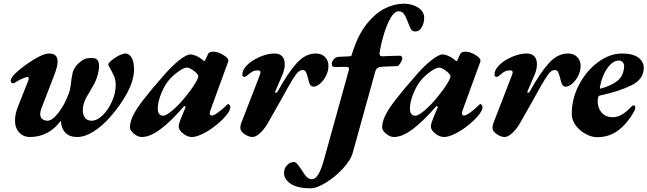

<svg xmlns="http://www.w3.org/2000/svg" viewBox="-20 -726 3497 1037"><path d="M704 -351Q704 -294 667.5 -225.5Q631 -157 574 -93Q531 -44 484.5 -15Q438 14 396 14Q355 14 332.5 -10Q310 -34 309 -74Q243 14 141 14Q107 14 84 -10Q61 -34 61 -76Q61 -109 77 -150L132 -289Q135 -297 135 -302Q135 -310 128 -310Q122 -310 105.5 -303.5Q89 -297 76 -289Q72 -287 63.5 -281.5Q55 -276 52 -276Q38 -276 38 -291Q38 -297 44 -307Q50 -317 61 -328Q99 -364 156 -400.5Q213 -437 246 -437Q291 -437 291 -394Q291 -367 274 -323L203 -139Q197 -123 197 -110Q197 -92 208.5 -83Q220 -74 237 -74Q262 -74 295.5 -117Q329 -160 352 -222Q357 -236 359.5 -251.5Q362 -267 363 -273Q364 -294 372 -331Q373 -340 381.5 -355.5Q390 -371 402 -382Q420 -399 435 -406Q450 -413 478 -413Q515 -413 515 -369Q515 -347 507 -319Q499 -290 482.5 -261.5Q466 -233 463 -228L448 -203Q427 -164 427 -131Q427 -106 439 -90Q451 -74 475 -74Q504 -74 534.5 -103.5Q565 -133 585 -178.5Q605 -224 605 -266Q605 -286 601 -300Q597 -314 588 -332L575 -356Q565 -373 565 -378Q565 -385 582 -399.5Q599 -414 621.5 -425.5Q644 -437 659 -437Q677 -437 690.5 -415Q704 -393 704 -351Z M682 -38Q682 -67 698.5 -101.5Q715 -136 755 -188Q795 -240 870 -325Q911 -372 949.5 -402Q988 -432 1008 -432Q1021 -432 1039 -424.5Q1057 -417 1074 -403Q1081 -396 1083 -396H1084Q1086 -396 1087 -398.5Q1088 -401 1089 -403Q1100 -425 1104 -435Q1106 -440 1113.5 -443.5Q1121 -447 1131 -447Q1156 -447 1184.5 -430Q1213 -413 1213 -399Q1213 -393 1212 -392L1115 -126Q1113 -118 1113 -115Q1113 -102 1125 -102Q1135 -102 1158.5 -119Q1182 -136 1207 -161Q1210 -164 1211 -164Q1216 -164 1220 -159Q1224 -154 1224 -147Q1224 -131 1204 -105.5Q1184 -80 1151 -53Q1113 -22 1076.5 -4Q1040 14 1017 14Q992 14 968.5 -5Q945 -24 945 -44Q945 -50 950 -67Q958 -90 982 -146V-148Q982 -151 979 -152.5Q976 -154 974 -152Q900 -67 844.5 -26.5Q789 14 746 14Q725 14 703.5 -3.5Q682 -21 682 -38ZM984 -206Q1015 -244 1033 -273.5Q1051 -303 1051 -315Q1051 -324 1029 -342Q1018 -350 1007.5 -355.5Q997 -361 990 -361Q975 -361 949 -343.5Q923 -326 900 -302Q873 -274 852.5 -225.5Q832 -177 832 -137Q832 -120 840 -110.5Q848 -101 862 -101Q878 -101 913.5 -131.5Q949 -162 984 -206Z M1278 -36Q1278 -48 1282 -59L1385 -325Q1387 -333 1387 -335Q1387 -346 1373 -346Q1356 -346 1345.5 -340.5Q1335 -335 1325 -326.5Q1315 -318 1311 -315Q1307 -311 1299 -311Q1289 -311 1289 -324Q1289 -346 1308.5 -368Q1328 -390 1359 -407Q1384 -421 1411.5 -429Q1439 -437 1463 -437Q1490 -437 1504 -421.5Q1518 -406 1518 -380Q1518 -350 1504 -319L1467 -233Q1466 -232 1466 -229Q1466 -225 1470 -225Q1476 -225 1479 -231Q1536 -334 1583 -385.5Q1630 -437 1685 -437Q1717 -437 1735.5 -418Q1754 -399 1754 -370Q1754 -343 1741 -317Q1728 -291 1709 -274.5Q1690 -258 1674 -258Q1662 -258 1655.5 -268Q1649 -278 1644 -301Q1639 -323 1633 -335.5Q1627 -348 1615 -348Q1597 -348 1580.5 -326.5Q1564 -305 1537 -257Q1497 -184 1426 -60Q1408 -29 1385 -7.5Q1362 14 1343 14Q1325 14 1301.5 -1Q1278 -16 1278 -36Z M1514 209Q1514 183 1530.5 166Q1547 149 1568 149Q1577 149 1587.5 162Q1598 175 1612 196Q1614 200 1623.5 214Q1633 228 1643 235Q1653 242 1665 242Q1700 242 1728 143L1864 -347Q1865 -350 1865 -355Q1865 -365 1850 -365L1791 -364Q1780 -364 1776 -368Q1772 -372 1772 -383Q1772 -393 1782.5 -405.5Q1793 -418 1809 -419L1870 -422Q1875 -422 1877 -424.5Q1879 -427 1881 -435L1889 -459Q1918 -544 1963 -599.5Q2008 -655 2059 -680.5Q2110 -706 2161 -706Q2207 -706 2239 -684.5Q2271 -663 2271 -630Q2271 -602 2258 -579Q2245 -556 2224 -556Q2207 -556 2199.5 -568.5Q2192 -581 2181 -612Q2172 -637 2161.5 -651Q2151 -665 2133 -665Q2110 -665 2088.5 -627Q2067 -589 2051 -533Q2040 -496 2033 -457L2030 -438V-435Q2030 -422 2047 -422Q2063 -422 2095 -424L2142 -425Q2146 -425 2149.5 -420.5Q2153 -416 2153 -410Q2153 -402 2142.5 -385.5Q2132 -369 2127 -369L2048 -366Q2029 -365 2020 -359.5Q2011 -354 2007 -340L1886 96Q1875 138 1833 183.5Q1791 229 1741 260Q1691 291 1658 291Q1586 291 1550 266.5Q1514 242 1514 209Z M2044 -38Q2044 -67 2060.5 -101.5Q2077 -136 2117 -188Q2157 -240 2232 -325Q2273 -372 2311.5 -402Q2350 -432 2370 -432Q2383 -432 2401 -424.5Q2419 -417 2436 -403Q2443 -396 2445 -396H2446Q2448 -396 2449 -398.5Q2450 -401 2451 -403Q2462 -425 2466 -435Q2468 -440 2475.5 -443.5Q2483 -447 2493 -447Q2518 -447 2546.5 -430Q2575 -413 2575 -399Q2575 -393 2574 -392L2477 -126Q2475 -118 2475 -115Q2475 -102 2487 -102Q2497 -102 2520.5 -119Q2544 -136 2569 -161Q2572 -164 2573 -164Q2578 -164 2582 -159Q2586 -154 2586 -147Q2586 -131 2566 -105.5Q2546 -80 2513 -53Q2475 -22 2438.5 -4Q2402 14 2379 14Q2354 14 2330.5 -5Q2307 -24 2307 -44Q2307 -50 2312 -67Q2320 -90 2344 -146V-148Q2344 -151 2341 -152.5Q2338 -154 2336 -152Q2262 -67 2206.5 -26.5Q2151 14 2108 14Q2087 14 2065.5 -3.5Q2044 -21 2044 -38ZM2346 -206Q2377 -244 2395 -273.5Q2413 -303 2413 -315Q2413 -324 2391 -342Q2380 -350 2369.5 -355.5Q2359 -361 2352 -361Q2337 -361 2311 -343.5Q2285 -326 2262 -302Q2235 -274 2214.5 -225.5Q2194 -177 2194 -137Q2194 -120 2202 -110.5Q2210 -101 2224 -101Q2240 -101 2275.5 -131.5Q2311 -162 2346 -206Z M2640 -36Q2640 -48 2644 -59L2747 -325Q2749 -333 2749 -335Q2749 -346 2735 -346Q2718 -346 2707.5 -340.5Q2697 -335 2687 -326.5Q2677 -318 2673 -315Q2669 -311 2661 -311Q2651 -311 2651 -324Q2651 -346 2670.5 -368Q2690 -390 2721 -407Q2746 -421 2773.5 -429Q2801 -437 2825 -437Q2852 -437 2866 -421.5Q2880 -406 2880 -380Q2880 -350 2866 -319L2829 -233Q2828 -232 2828 -229Q2828 -225 2832 -225Q2838 -225 2841 -231Q2898 -334 2945 -385.5Q2992 -437 3047 -437Q3079 -437 3097.5 -418Q3116 -399 3116 -370Q3116 -343 3103 -317Q3090 -291 3071 -274.5Q3052 -258 3036 -258Q3024 -258 3017.5 -268Q3011 -278 3006 -301Q3001 -323 2995 -335.5Q2989 -348 2977 -348Q2959 -348 2942.5 -326.5Q2926 -305 2899 -257Q2859 -184 2788 -60Q2770 -29 2747 -7.5Q2724 14 2705 14Q2687 14 2663.5 -1Q2640 -16 2640 -36Z M3068 -111Q3068 -194 3108 -269.5Q3148 -345 3211 -391Q3274 -437 3339 -437Q3398 -437 3427.5 -415Q3457 -393 3457 -359Q3457 -298 3390 -265Q3323 -232 3220 -210Q3213 -209 3211 -201Q3209 -195 3208.5 -190.5Q3208 -186 3208 -183Q3207 -145 3228.5 -119Q3250 -93 3289 -93Q3314 -93 3337 -106Q3360 -119 3385 -145Q3396 -157 3402 -157Q3411 -157 3411 -146Q3411 -135 3408 -131Q3375 -67 3324.5 -26Q3274 15 3205 15Q3176 15 3144 -2Q3112 -19 3090 -48Q3068 -77 3068 -111ZM3351 -366Q3352 -378 3344.5 -388.5Q3337 -399 3323 -399Q3289 -399 3259.5 -356.5Q3230 -314 3220 -254V-252Q3220 -246 3227 -248Q3283 -264 3315 -289.5Q3347 -315 3351 -366Z"/></svg>

Font: EB Garamond ExtraBold
Style: Italic
Weight: 800
Italic angle: -17.2°
Designer: Georg Duffner and Octavio Pardo
Foundry: Georg Duffner
Version: Version 1.000